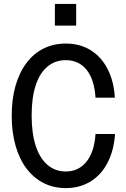

<svg xmlns="http://www.w3.org/2000/svg" viewBox="-20 -953 644 983"><path d="M317 10Q254 10 203 -16Q152 -42 115.5 -90.5Q79 -139 59.5 -207.5Q40 -276 40 -361Q40 -446 59.5 -514Q79 -582 115.5 -630.5Q152 -679 203 -704.5Q254 -730 317 -730Q389 -730 443.5 -696.5Q498 -663 530.5 -600.5Q563 -538 568 -453H469Q463 -547 423 -596Q383 -645 317 -645Q263 -645 223.5 -612.5Q184 -580 163 -517Q142 -454 142 -362Q142 -270 163 -206Q184 -142 223.5 -108.5Q263 -75 317 -75Q382 -75 422.5 -125Q463 -175 469 -267H569Q563 -182 530.5 -119.5Q498 -57 443 -23.5Q388 10 317 10ZM261 -822V-933H370V-822Z"/></svg>

Font: Instrument Sans SemiCondensed Medium
Style: Regular
Weight: 500
Width: 4
Designer: Rodrigo Fuenzalida
Foundry: fragTYPE
Version: Version 1.000;gftools[0.9.28]